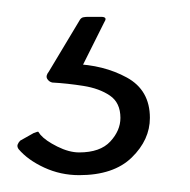

<svg xmlns="http://www.w3.org/2000/svg" viewBox="-20 -20 226 228"><path d="M158 120Q158 146 136.5 167Q115 188 74 188Q52 188 32.5 179Q13 170 2 157Q0 154 1 151.5Q2 149 4 147L20 138Q25 136 25.5 136.5Q26 137 28 140Q34 147 48 154Q62 161 74 161Q99 161 111 148Q123 135 123 120Q123 102 110.5 93.5Q98 85 79 82Q60 79 42 78Q38 77 36 73.5Q34 70 38 65L74 5Q76 1 79 0.5Q82 0 84 0H100Q108 0 104 6L73 68L67 56Q103 57 130.5 72Q158 87 158 120Z"/></svg>

Font: Glory Thin ExtraLight
Style: Regular
Weight: 250
Version: Version 1.011